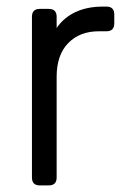

<svg xmlns="http://www.w3.org/2000/svg" viewBox="-20 -563 378 583"><path d="M101 0Q77 0 77 -24V-512Q77 -536 101 -536H128Q152 -536 152 -512V-478Q173 -509 208.5 -526Q244 -543 293 -543H303Q327 -543 327 -519V-492Q327 -468 303 -468H280Q222 -468 187 -432Q152 -396 152 -330V-24Q152 0 128 0Z"/></svg>

Font: Pitagon Sans Text
Style: Regular
Weight: 400
Designer: Travis Tran
Foundry: Pitagon
Version: Version 1.001; ttfautohint (v1.8.4.7-5d5b);gftools[0.9.26]